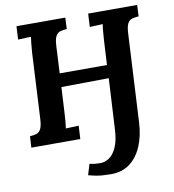

<svg xmlns="http://www.w3.org/2000/svg" viewBox="-98 -786 997 1100"><g transform="rotate(-10 401.0 -235.5)"><path d="M459 229Q439 229 407.5 227Q376 225 328 212L347 149Q365 153 379.5 154.5Q394 156 410 156Q436 156 461 139.5Q486 123 504 83.5Q522 44 525 -23L541 -315L265 -312L257 -164Q256 -137 253.5 -112Q251 -87 249 -74L324 -77L320 0H35L39 -66Q61 -67 77 -72Q93 -77 102.5 -95Q112 -113 114 -153L134 -536Q136 -563 138.5 -588Q141 -613 143 -626L68 -623L72 -700H356L353 -634Q331 -633 314.5 -628Q298 -623 288.5 -605.5Q279 -588 277 -547L269 -391H544L552 -536Q554 -563 556 -588Q558 -613 561 -626L485 -623L489 -700H774L771 -634Q749 -633 732.5 -628Q716 -623 706.5 -605.5Q697 -588 695 -547L668 -34Q664 42 639 101.5Q614 161 569 195Q524 229 459 229Z"/></g></svg>

Font: Lora
Style: Italic
Weight: 400
Italic angle: -3°
Designer: Olga Karpushina, Alexei Vanyashin (Cyrillic)
Foundry: Cyreal
Version: Version 3.008